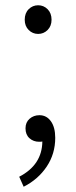

<svg xmlns="http://www.w3.org/2000/svg" viewBox="-20 -534 290 730"><path d="M74 -459Q74 -484 89 -499Q104 -514 125 -514Q146 -514 161 -499Q176 -484 176 -459Q176 -435 161 -420Q146 -405 125 -405Q104 -405 89 -420Q74 -435 74 -459ZM70 176 53 138Q140 93 141 4Q137 5 129 5Q107 5 92 -8.5Q77 -22 77 -46Q77 -69 92.5 -82.5Q108 -96 130 -96Q157 -96 173.5 -73Q190 -50 190 -10Q190 51 157.5 99.5Q125 148 70 176Z"/></svg>

Font: Noto Sans Korean Light
Style: Regular
Weight: 300
Designer: Ryoko NISHIZUKA  (kana & ideographs); Paul D. Hunt (Latin, Greek & Cyrillic); Wenlong ZHANG  (bopomofo); Sandoll Communi
Foundry: Adobe Systems Incorporated
Version: Version 1.000;PS 1;hotconv 1.0.78;makeotf.lib2.5.61930